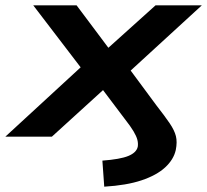

<svg xmlns="http://www.w3.org/2000/svg" viewBox="-52 -514 779 722"><path d="M340 188 333 90Q400 85 430.5 72.5Q461 60 466 38Q468 25 464.5 11.5Q461 -2 450 -20.5Q439 -39 417 -67L322 -193H355L143 0H-32L283 -290L284 -218L73 -494H236L370 -315H334L533 -494H707L407 -219L411 -287L536 -118Q568 -77 586 -50.5Q604 -24 609.5 -2Q615 20 609 50Q601 86 569 115.5Q537 145 480.5 164Q424 183 340 188Z"/></svg>

Font: Nunito Sans 10pt Expanded
Style: Bold Italic
Weight: 700
Width: 7
Italic angle: -9°
Designer: Vernon Adams
Foundry: Vernon Adams
Version: Version 3.101;gftools[0.9.27]